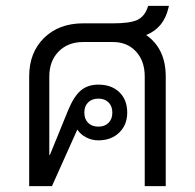

<svg xmlns="http://www.w3.org/2000/svg" viewBox="-20 -638 669 658"><path d="M481 -518Q548 -471 548 -376V0H476V-376Q476 -429 446 -461.5Q416 -494 367 -494H265Q213 -494 181 -461.5Q149 -429 149 -376V-107H151L213 -259Q233 -308 257 -328Q281 -348 317 -348Q362 -348 389 -322Q416 -296 416 -252Q416 -210 388.5 -183.5Q361 -157 317 -157Q295 -157 275.5 -167Q256 -177 245 -194L158 0H80V-376Q80 -458 131 -508Q182 -558 265 -558H367Q424 -558 449 -569Q474 -580 485 -610L488 -618H559L557 -610Q541 -542 481 -518ZM269 -252Q269 -230 282 -217Q295 -204 317 -204Q339 -204 352 -217Q365 -230 365 -252Q365 -274 352 -287Q339 -300 317 -300Q295 -300 282 -287Q269 -274 269 -252Z"/></svg>

Font: Bai Jamjuree
Style: Regular
Weight: 400
Designer: Katatrad Aksorn Co.,Ltd.
Foundry: Cadson Demak Co.,Ltd.
Version: Version 1.000; ttfautohint (v1.6)